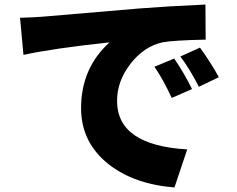

<svg xmlns="http://www.w3.org/2000/svg" viewBox="-20 -777 1040 843"><path d="M745 -520Q791 -452 823 -386L734 -347Q695 -431 658 -484ZM858 -568Q905 -503 941 -438L853 -396Q816 -470 772 -529ZM68 -699Q139 -701 170 -704L594 -740Q722 -750 882 -757L883 -603Q739 -600 693 -591Q612 -573 553 -497Q494 -421 494 -334Q494 -139 802 -121L746 46Q570 32 458 -55Q336 -151 336 -302Q336 -478 461 -591Q216 -565 83 -536Z"/></svg>

Font: KaiGen Gothic KR Heavy
Style: Heavy
Weight: 900
Designer: Ryoko NISHIZUKA  (kana & ideographs); Paul D. Hunt (Latin, Greek & Cyrillic); Wenlong ZHANG  (bopomofo); Sandoll Communi
Foundry: Adobe Systems Incorporated
Version: Version 1.002 March 28, 2018